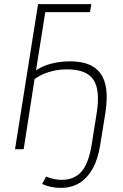

<svg xmlns="http://www.w3.org/2000/svg" viewBox="-20 -725 597 933"><path d="M276 188Q250 188 227 183Q204 178 185 169L204 133Q224 141 243 145Q262 149 279 149Q340 149 375 110Q410 71 425 -19L449 -170Q468 -283 435.5 -335.5Q403 -388 304 -388Q275 -388 247 -382.5Q219 -377 194 -366.5Q169 -356 148 -341L95 0H53L165 -705H424L417 -666H200L155 -383Q175 -397 201.5 -407Q228 -417 258.5 -422Q289 -427 320 -427Q374 -427 411 -412Q448 -397 469.5 -366.5Q491 -336 496.5 -289Q502 -242 492 -176L467 -21Q456 49 430 95Q404 141 365.5 164.5Q327 188 276 188Z"/></svg>

Font: Nunito Sans 10pt Condensed ExtraLight
Style: Italic
Weight: 250
Width: 3
Italic angle: -9°
Designer: Vernon Adams
Foundry: Vernon Adams
Version: Version 3.101;gftools[0.9.27]